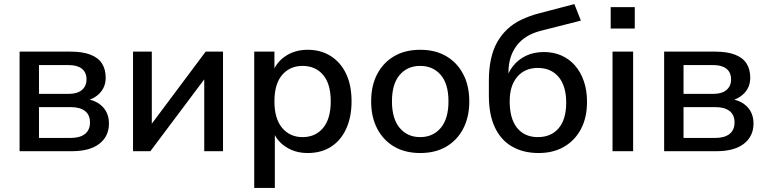

<svg xmlns="http://www.w3.org/2000/svg" viewBox="-20 -741 3755 941"><path d="M76 0V-488H325Q385 -488 423.5 -473Q462 -458 480 -429.5Q498 -401 498 -360Q498 -313 466 -281.5Q434 -250 382 -244V-257Q424 -256 453.5 -240Q483 -224 498.5 -197.5Q514 -171 514 -136Q514 -73 467 -36.5Q420 0 333 0ZM171 -65H327Q372 -65 396.5 -84.5Q421 -104 421 -141Q421 -178 396.5 -197Q372 -216 327 -216H171ZM171 -281H318Q359 -281 381.5 -300Q404 -319 404 -352Q404 -386 381.5 -404Q359 -422 318 -422H171Z M632 0V-488H724V-100H698L988 -488H1073V0H981V-388H1008L717 0Z M1226 180V-488H1325V-378H1314Q1330 -432 1377 -464.5Q1424 -497 1488 -497Q1553 -497 1601.5 -466Q1650 -435 1676.5 -379Q1703 -323 1703 -244Q1703 -167 1676.5 -109.5Q1650 -52 1602 -21.5Q1554 9 1488 9Q1425 9 1378 -23Q1331 -55 1315 -108H1327V180ZM1463 -69Q1526 -69 1563.5 -114Q1601 -159 1601 -244Q1601 -330 1563.5 -374Q1526 -418 1463 -418Q1401 -418 1363 -374Q1325 -330 1325 -244Q1325 -159 1363 -114Q1401 -69 1463 -69Z M2040 9Q1966 9 1912.5 -22Q1859 -53 1829 -110Q1799 -167 1799 -244Q1799 -322 1829 -378.5Q1859 -435 1912.5 -466Q1966 -497 2040 -497Q2113 -497 2166.5 -466Q2220 -435 2250 -378Q2280 -321 2280 -244Q2280 -167 2250 -110Q2220 -53 2166.5 -22Q2113 9 2040 9ZM2039 -69Q2102 -69 2140 -114Q2178 -159 2178 -244Q2178 -330 2140 -374Q2102 -418 2039 -418Q1977 -418 1939 -374Q1901 -330 1901 -244Q1901 -159 1939 -114Q1977 -69 2039 -69Z M2620 9Q2545 9 2490 -22.5Q2435 -54 2405.5 -116.5Q2376 -179 2376 -271V-345Q2376 -403 2386 -450Q2396 -497 2416 -533Q2436 -569 2465.5 -597Q2495 -625 2534.5 -644Q2574 -663 2623 -676L2795 -721L2827 -640L2630 -590Q2552 -570 2512 -517Q2472 -464 2472 -386V-340H2457Q2468 -383 2493.5 -416Q2519 -449 2557.5 -467.5Q2596 -486 2646 -486Q2693 -486 2731.5 -469Q2770 -452 2798 -420Q2826 -388 2841.5 -343Q2857 -298 2857 -242Q2857 -165 2827.5 -109Q2798 -53 2745 -22Q2692 9 2620 9ZM2616 -69Q2681 -69 2718 -112.5Q2755 -156 2755 -238Q2755 -319 2718 -363.5Q2681 -408 2616 -408Q2552 -408 2515 -364.5Q2478 -321 2478 -245Q2478 -159 2514.5 -114Q2551 -69 2616 -69Z M2973 -601V-706H3091V-601ZM2982 0V-488H3083V0Z M3235 0V-488H3484Q3544 -488 3582.5 -473Q3621 -458 3639 -429.5Q3657 -401 3657 -360Q3657 -313 3625 -281.5Q3593 -250 3541 -244V-257Q3583 -256 3612.5 -240Q3642 -224 3657.5 -197.5Q3673 -171 3673 -136Q3673 -73 3626 -36.5Q3579 0 3492 0ZM3330 -65H3486Q3531 -65 3555.5 -84.5Q3580 -104 3580 -141Q3580 -178 3555.5 -197Q3531 -216 3486 -216H3330ZM3330 -281H3477Q3518 -281 3540.5 -300Q3563 -319 3563 -352Q3563 -386 3540.5 -404Q3518 -422 3477 -422H3330Z"/></svg>

Font: Nunito Sans 12pt SemiBold
Style: Regular
Weight: 600
Designer: Vernon Adams
Foundry: Vernon Adams
Version: Version 3.101;gftools[0.9.27]